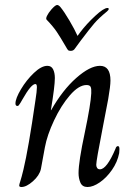

<svg xmlns="http://www.w3.org/2000/svg" viewBox="-20 -740 541 770"><path d="M57 4Q57 0 61.5 -13.5Q66 -27 74 -60Q94 -143 122 -337Q128 -375 128 -390Q128 -403 122 -403Q105 -403 71 -343Q66 -334 62 -327.5Q58 -321 55.5 -318Q53 -315 50 -315Q42 -315 42 -325Q42 -345 64 -382Q86 -419 116 -447.5Q146 -476 170 -476Q186 -476 193 -462Q200 -448 200 -427Q200 -394 184 -298H185Q231 -379 286 -427.5Q341 -476 381 -476Q423 -476 423 -417Q423 -395 414 -343L391 -223Q366 -96 366 -79Q366 -72 369.5 -66.5Q373 -61 381 -61Q408 -61 443 -143Q446 -154 453 -154Q459 -154 459 -142Q459 -133 458 -126Q451 -90 429 -58.5Q407 -27 380 -8.5Q353 10 331 10Q310 10 302.5 -7.5Q295 -25 295 -46Q295 -91 320 -208Q344 -322 346 -366Q347 -384 343.5 -391.5Q340 -399 327 -399Q296 -399 260.5 -358Q225 -317 197 -257.5Q169 -198 160 -149L144 -62Q138 -36 112 -13Q86 10 66 10Q57 10 57 4ZM222 -712Q237 -694 258.5 -657.5Q280 -621 291 -596L302 -611Q327 -644 361.5 -676Q396 -708 411 -708Q416 -708 416 -704Q416 -700 409 -694Q376 -667 358 -646Q340 -625 303 -576L281 -546Q275 -536 264 -536Q256 -536 253 -539Q250 -542 244 -553Q222 -591 207.5 -612.5Q193 -634 167 -661Q163 -665 168.5 -676.5Q174 -688 186 -702Q202 -720 209 -720Q215 -720 222 -712Z"/></svg>

Font: Charm
Style: Regular
Weight: 400
Designer: Katatrad Aksorn Co.,Ltd.
Foundry: Cadson Demak Co.,Ltd.
Version: Version 1.001